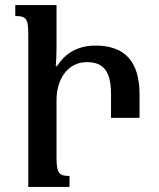

<svg xmlns="http://www.w3.org/2000/svg" viewBox="-20 -734 623 754"><path d="M202 -341C202 -426 248 -490 321 -490C386 -490 416 -455 416 -363V-271H528V-363C528 -495 468 -555 355 -555C289 -555 238 -528 204 -474H199C201 -498 202 -523 202 -548V-714H40V-671C82 -671 91 -662 91 -600V0H253V-43C214 -43 202 -52 202 -114Z"/></svg>

Font: Noto Serif Armenian Condensed Semi
Style: Regular
Weight: 600
Width: 3
Designer: Monotype Design Team
Foundry: Monotype Imaging Inc.
Version: Version 1.901